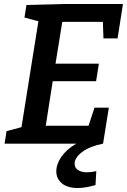

<svg xmlns="http://www.w3.org/2000/svg" viewBox="-20 -722 639 965"><path d="M497 -612H293L259 -402H477L463 -314H245L210 -90H425L455 -181H527L498 0Q432 13 393.5 41.5Q355 70 355 101Q355 121 372 132.5Q389 144 418 144Q440 144 464 138L460 208Q409 223 371 223Q319 223 291 199.5Q263 176 263 139Q263 103 288.5 66Q314 29 363 0H3L13 -63L88 -83L173 -615L103 -634L113 -697L305 -702H598L571 -529H500Z"/></svg>

Font: Bitter Pro SemiBold
Style: Italic
Weight: 600
Italic angle: -9°
Designer: Sol Matas, and Bitter project Authors
Foundry: Sol Matas
Version: Version 1.010